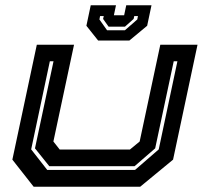

<svg xmlns="http://www.w3.org/2000/svg" viewBox="-20 -710 776 730"><path d="M108 0 27 -103 120 -540H261.5L183 -172L207 -141.5H474L511 -172L589.5 -540H731L638 -103L513 0ZM159.5 -64H493.5L583.5 -142L654.5 -477H640.5L570 -146L491.5 -78H167.5L113 -146L183.5 -477H169.5L98.5 -142ZM353 -556 308.5 -612 325 -690H421L413 -652H452L460 -690H556L539.5 -612L472 -556ZM387 -595H455L502 -636L504.5 -649H490.5L488 -638L455 -608.5H393L372 -638L374.5 -649H360.5L358 -636Z"/></svg>

Font: Tourney Expanded Regular
Style: Bold Italic
Weight: 700
Width: 7
Italic angle: -12°
Designer: Tyler Finck
Foundry: Etcetera Type Co
Version: Version 1.010; ttfautohint (v1.8.3)